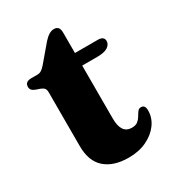

<svg xmlns="http://www.w3.org/2000/svg" viewBox="-154 -698 725 800"><g transform="rotate(-30 208.0 -298.0)"><path d="M55.5 -421 36.5 -427.5Q14 -435.5 14 -453Q14 -478 44.5 -478H73.5Q84 -478 92.2 -482.8Q100.5 -487.5 111.5 -500L179 -579.5Q205 -608.5 228 -608.5Q254.5 -608.5 254.5 -577V-478H364.5Q394 -478 394 -455.5Q394 -439.5 378 -428.5Q362 -417.5 326.5 -417.5H254.5V-162.5Q254.5 -89.5 305 -89.5Q323.5 -89.5 333.8 -97.8Q344 -106 350.2 -117Q356.5 -128 362.8 -136.5Q369 -145 380 -145Q399 -145 399 -118.5Q399 -83 377.2 -53.2Q355.5 -23.5 318 -5.8Q280.5 12 232 12Q159 12 118.5 -23.8Q78 -59.5 78 -131.5V-389.5Q78 -403.5 72.8 -410Q67.5 -416.5 55.5 -421Z"/></g></svg>

Font: Fraunces 9pt S000
Style: Bold
Weight: 700
Version: Version 1.000; ttfautohint (v1.8.3)